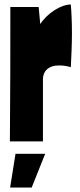

<svg xmlns="http://www.w3.org/2000/svg" viewBox="-20 -629 354 854"><path d="M26 -598C26 -405 26 -216 24 0H171V-277C171 -311 194 -338 243 -338C258 -338 283 -335 295 -330C297 -374 300 -428 300 -481C300 -528 298 -574 295 -609C252 -609 192 -572 159 -522L152 -598ZM49 55 25 205H121L181 55Z"/></svg>

Font: Ranchers
Style: Regular
Weight: 400
Designer: Pablo Impallari, Brenda Gallo
Foundry: Pablo Impallari, Brenda Gallo
Version: Version 1.000